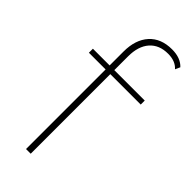

<svg xmlns="http://www.w3.org/2000/svg" viewBox="-239 -774 812 812"><g transform="rotate(45 167.0 -367.5)"><path d="M144 -582V-500H326V-476H144V0H116V-476H16V-500H116V-583Q116 -654 152.5 -694.5Q189 -735 255 -735Q306 -735 333 -706L323 -684Q300 -710 256 -710Q203 -710 173.5 -676.5Q144 -643 144 -582Z"/></g></svg>

Font: Elaine Sans ExtraLight
Style: Regular
Weight: 275
Designer: Wei Huang
Foundry: Wei Huang
Version: Version 2.001;December 24, 2019;FontCreator 12.0.0.2547 64-b